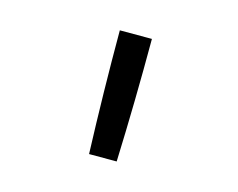

<svg xmlns="http://www.w3.org/2000/svg" viewBox="-59 -856 617 497"><g transform="rotate(15 250.0 -607.0)"><path d="M213 -442Q210 -524 208.5 -606.5Q207 -689 207 -772H293Q293 -689 291.5 -606.5Q290 -524 287 -442Z"/></g></svg>

Font: Iosevka Term SS14
Style: Regular
Weight: 400
Monospace: yes
Designer: Belleve Invis
Foundry: Belleve Invis
Version: Version 24.1.1; ttfautohint (v1.8.4)